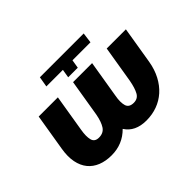

<svg xmlns="http://www.w3.org/2000/svg" viewBox="-130 -1005 1307 1307"><g transform="rotate(-45 523.5 -351.0)"><path d="M105.1 -261.4 149.1 -528.4H333.8L289.8 -261.4Q284.8 -232.6 284.6 -210.2Q284.4 -187.9 288.7 -170.8Q297.2 -136.4 338.1 -136.4Q382.5 -136.4 403.8 -169Q425.1 -201.7 436.1 -261.4L480.1 -528.4H663.4L619.3 -261.4Q613.6 -231.2 613.8 -208.3Q614 -185.4 619 -169Q629.3 -136.4 673.3 -136.4Q712.7 -136.4 730.8 -169Q748.9 -201.7 759.9 -261.4L804 -528.4H988.6L944.6 -261.4Q933.6 -196 906.8 -145.4Q880 -94.8 841.3 -60.2Q802.6 -25.6 753.6 -7.8Q704.5 9.9 649.1 9.9Q541.5 9.9 494 -64.6Q420.5 9.9 313.9 9.9Q257.8 9.9 214 -7.6Q170.1 -25.2 142.2 -59.5Q114.3 -93.8 104.2 -144.5Q94.1 -195.3 105.1 -261.4ZM343.8 -711.6H765.6L755.7 -636.4H582.4L572.4 -575.3H480.1L490.1 -636.4H331Z"/></g></svg>

Font: Inter P Black
Style: Italic
Weight: 900
Italic angle: -9.40001°
Designer: Rasmus Andersson
Foundry: rsms
Version: Version 3.018;git-588b23468